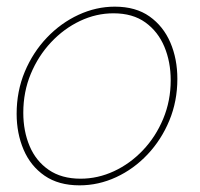

<svg xmlns="http://www.w3.org/2000/svg" viewBox="-20 -547 601 577"><path d="M219 10Q156 10 114 -19Q72 -48 51 -97Q30 -146 30 -205Q30 -273 54.5 -331.5Q79 -390 121 -434Q163 -478 216 -502.5Q269 -527 325 -527Q388 -527 429.5 -497.5Q471 -468 492 -419Q513 -370 513 -310Q513 -243 489 -185Q465 -127 423.5 -83Q382 -39 329 -14.5Q276 10 219 10ZM222 -10Q274 -10 322.5 -32.5Q371 -55 409.5 -95.5Q448 -136 470.5 -190Q493 -244 493 -306Q493 -361 474 -406.5Q455 -452 417 -479.5Q379 -507 321 -507Q269 -507 220.5 -484Q172 -461 133.5 -420Q95 -379 72.5 -325Q50 -271 50 -208Q50 -153 69 -108Q88 -63 126.5 -36.5Q165 -10 222 -10Z"/></svg>

Font: Raleway Thin Thin
Style: Italic
Weight: 250
Italic angle: -12°
Version: Version 4.026